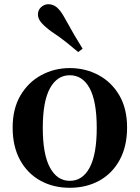

<svg xmlns="http://www.w3.org/2000/svg" viewBox="-20 -875 663 911"><path d="M311 16Q232 16 170.5 -18.5Q109 -53 74.5 -117Q40 -181 40 -270Q40 -359 77 -422Q114 -485 176 -518.5Q238 -552 311 -552Q385 -552 447 -519Q509 -486 546 -423Q583 -360 583 -270Q583 -181 548 -116.5Q513 -52 451.5 -18Q390 16 311 16ZM311 -17Q372 -17 405.5 -80Q439 -143 439 -268Q439 -394 405.5 -456Q372 -518 311 -518Q251 -518 217 -456Q183 -394 183 -268Q183 -143 217 -80Q251 -17 311 -17ZM372 -644 351 -628Q325 -650 296.5 -673Q268 -696 223 -726Q193 -748 176.5 -767Q160 -786 160 -806Q160 -828 175.5 -841.5Q191 -855 209 -855Q231 -855 248.5 -841Q266 -827 284 -795Q312 -744 332.5 -709Q353 -674 372 -644Z"/></svg>

Font: Noto Serif KR ExtraLight
Style: Bold
Weight: 700
Version: Version 2.002-H1;hotconv 1.1.0;makeotfexe 2.6.0